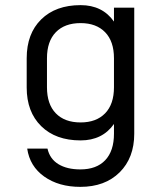

<svg xmlns="http://www.w3.org/2000/svg" viewBox="-20 -580 640 748"><path d="M293 148Q209 148 152.5 108Q96 68 86 -1H165Q174 39 207.5 59.5Q241 80 293 80Q356 80 390 44Q424 8 424 -59V-97Q379 -33 294 -33Q197 -33 140.5 -88.5Q84 -144 84 -239V-353Q84 -449 140.5 -504.5Q197 -560 294 -560Q379 -560 424 -496V-550H503V-59Q503 35 446 91.5Q389 148 293 148ZM294 -490Q232 -490 197.5 -454.5Q163 -419 163 -353V-240Q163 -174 197.5 -138.5Q232 -103 294 -103Q355 -103 389.5 -138.5Q424 -174 424 -240V-353Q424 -419 389.5 -454.5Q355 -490 294 -490Z"/></svg>

Font: Tiny Light
Style: Regular
Weight: 300
Monospace: yes
Designer: Philipp Nurullin, Konstantin Bulenkov
Foundry: JetBrains
Version: Version 2.251; ttfautohint (v1.8.4.7-5d5b)